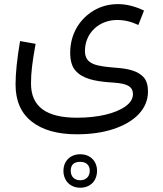

<svg xmlns="http://www.w3.org/2000/svg" viewBox="-20 -421 778 916"><path d="M667 -370.6C624 -391.1 582.5 -401.4 542.5 -401.4C500.5 -401.4 462.4 -391.1 427.7 -371.1C358.9 -330.1 314.9 -257.8 314.9 -169.4C314.9 -131.8 323.2 -103.5 339.8 -84.5C373 -45.4 432.6 -33.7 501.5 -28.3C561.5 -24.4 614.3 -20.5 614.3 27.8C614.3 49.8 602.5 69.3 578.6 86.4C531.2 120.6 447.3 140.6 347.2 140.6C202.1 140.6 127.9 88.9 127.9 -22.5C127.9 -47.9 129.4 -74.7 132.8 -103C136.2 -131.3 141.6 -167.5 149.9 -211.9L75.7 -225.1C61.5 -140.6 54.2 -72.3 54.2 -18.1C54.2 59.1 79.6 118.2 130.9 158.7C182.1 199.2 253.9 219.7 346.7 219.7C412.6 219.7 470.7 211.4 522 194.3C624 160.6 686 97.7 686 15.6C686 -14.2 679.2 -36.6 665.5 -52.2C638.2 -83 590.3 -93.8 533.7 -97.7C443.4 -105.5 385.3 -111.3 385.3 -177.7C385.3 -264.2 453.1 -325.7 539.1 -325.7C572.8 -325.7 606.4 -317.9 640.1 -301.8ZM362.8 314.9C315.4 314.9 282.7 347.2 282.7 394C282.7 441.4 315.4 474.6 362.8 474.6C411.1 474.6 442.9 441.4 442.9 394C442.9 346.7 409.7 314.9 362.8 314.9ZM362.8 351.1C391.6 351.1 408.2 367.2 408.2 394C408.2 420.9 390.1 439 362.8 439C335 439 317.4 421.4 317.4 394C317.4 365.2 332.5 351.1 362.8 351.1Z"/></svg>

Font: Estedad Regular
Style: Regular
Weight: 400
Designer: Amin Abedi
Version: Version 7.3